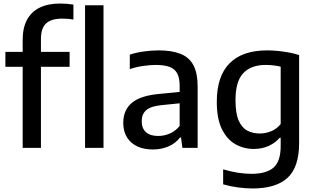

<svg xmlns="http://www.w3.org/2000/svg" viewBox="-20 -838 1786 1088"><path d="M108.5 0V-612.5Q108.5 -679 132.5 -724.8Q156.5 -770.5 203.8 -794.2Q251 -818 320.5 -818Q339.5 -818 358.5 -816.5Q377.5 -815 396 -812V-727Q380 -730 364.5 -731.2Q349 -732.5 333 -732.5Q271.5 -732.5 241.8 -705.8Q212 -679 212 -617.5V0ZM10.5 -459.5V-544H374.5V-459.5Z M462 0V-808H566.5V0Z M847 9Q768 9 723.2 -31.5Q678.5 -72 678.5 -142Q678.5 -214.5 727.5 -255.5Q776.5 -296.5 884.5 -306L1021 -319.5L1031.5 -256L893.5 -242Q834.5 -236 808.8 -213.8Q783 -191.5 783 -151.5Q783 -111 806.8 -89.2Q830.5 -67.5 876.5 -67.5Q908.5 -67.5 940.5 -80.5Q972.5 -93.5 998 -124V-352Q998 -398 983.5 -423.5Q969 -449 939 -459.5Q909 -470 862.5 -470Q831.5 -470 792.5 -464.5Q753.5 -459 715.5 -446.5V-528.5Q752 -540.5 796 -546.5Q840 -552.5 878.5 -552.5Q953 -552.5 1002.2 -533.2Q1051.5 -514 1075.8 -469Q1100 -424 1100 -346V0H1013.5L1006 -58.5H1000Q974 -25 933.8 -8Q893.5 9 847 9Z M1411.5 230Q1372 230 1327.8 224Q1283.5 218 1244.5 206.5V121.5Q1288 134.5 1328.2 140.8Q1368.5 147 1404.5 147Q1490 147 1530.2 111.5Q1570.5 76 1570.5 -10V-57.5H1565Q1541 -29 1503.5 -11.5Q1466 6 1417.5 6Q1361.5 6 1314 -20.8Q1266.5 -47.5 1237.5 -106.2Q1208.5 -165 1208.5 -261Q1208.5 -406 1280.8 -479.2Q1353 -552.5 1494.5 -552.5Q1524.5 -552.5 1556.2 -549.2Q1588 -546 1618.5 -540.2Q1649 -534.5 1675 -526V-27.5Q1675 109.5 1609.2 169.8Q1543.5 230 1411.5 230ZM1452.5 -81.5Q1485 -81.5 1516.8 -94.5Q1548.5 -107.5 1570.5 -135V-460Q1554 -464.5 1531.8 -467.2Q1509.5 -470 1486 -470Q1402.5 -470 1358.5 -423.5Q1314.5 -377 1314.5 -270.5Q1314.5 -196.5 1332.2 -155.5Q1350 -114.5 1381 -98Q1412 -81.5 1452.5 -81.5Z"/></svg>

Font: Encode Sans Condensed Thin Medium
Style: Regular
Weight: 500
Version: Version 3.002